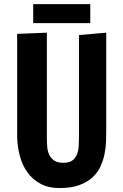

<svg xmlns="http://www.w3.org/2000/svg" viewBox="-20 -911 608 946"><path d="M64.5 -744.1 210.9 -750V-235.4Q210.9 -212.9 212.4 -190.4Q213.9 -168 221.9 -149.9Q230 -131.8 246.3 -120.4Q262.7 -108.9 293 -108.9Q321.3 -108.9 336.7 -120.6Q352.1 -132.3 359.4 -150.9Q366.7 -169.4 367.9 -192.1Q369.1 -214.8 369.1 -236.8V-738.3L503.4 -750V-264.2Q503.4 -242.7 502.4 -213.6Q501.5 -184.6 495.4 -153.6Q489.3 -122.6 475.6 -92Q461.9 -61.5 436.3 -37.6Q410.6 -13.7 370.8 1Q331.1 15.6 272.9 15.6Q218.8 15.6 179.4 -5.6Q140.1 -26.9 114.5 -62.7Q88.9 -98.6 76.7 -146.5Q64.5 -194.3 64.5 -247.1ZM143.6 -890.6H424.8V-796.9H143.6Z"/></svg>

Font: Francois One
Style: Regular
Weight: 400
Designer: Vernon Adams
Foundry: vernon adams
Version: Version 1.000